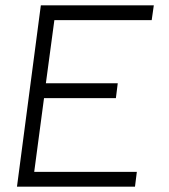

<svg xmlns="http://www.w3.org/2000/svg" viewBox="-20 -704 639 724"><path d="M134 -684H560L552 -628H185L153 -390H424L417 -334H146L109 -56H496L489 0H44Z"/></svg>

Font: Bellota Text
Style: Italic
Weight: 400
Italic angle: -7.5°
Designer: Kemie Guaida
Foundry: Kemie Guaida
Version: Version 4.001